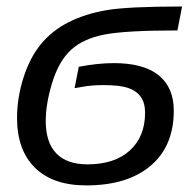

<svg xmlns="http://www.w3.org/2000/svg" viewBox="-20 -558 594 588"><path d="M244.1 9.8Q142.1 9.8 87.2 -44.2Q32.2 -98.1 32.2 -196.8Q32.2 -258.8 52 -320.6Q71.8 -382.3 105.7 -423.3Q139.6 -464.4 190.2 -490Q240.7 -515.6 306.4 -526.9Q372.1 -538.1 537.6 -538.1L523.4 -464.8Q363.8 -464.8 299.3 -452.1Q234.9 -439.5 197.8 -405.5Q160.6 -371.6 140.4 -306.4Q120.1 -241.2 120.1 -187Q120.1 -122.1 152.3 -88.4Q184.6 -54.7 247.6 -54.7Q331.1 -54.7 377.7 -97.2Q424.3 -139.6 424.3 -212.9Q424.3 -243.2 410.9 -261.7Q397.5 -280.3 372.1 -288.8Q346.7 -297.4 296.9 -297.4Q260.7 -297.4 231.9 -292L208.5 -288.1L221.2 -353.5Q279.8 -364.7 328.6 -364.7Q419.9 -364.7 466.1 -327.4Q512.2 -290 512.2 -219.2Q512.2 -110.4 441.2 -50.3Q370.1 9.8 244.1 9.8Z"/></svg>

Font: Liberation Sans
Style: Italic
Weight: 400
Italic angle: -12°
Designer: Steve Matteson
Foundry: Ascender Corporation
Version: Version 2.1.5